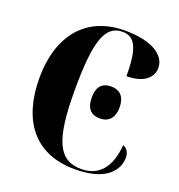

<svg xmlns="http://www.w3.org/2000/svg" viewBox="-132 -835 891 955"><g transform="rotate(20 313.0 -357.0)"><path d="M369 10C544 10 588 -73 588 -130C588 -150 581 -176 554 -185C545 -67 492 -2 398 -2C276 -2 234 -99 234 -358C234 -617 266 -714 359 -714C428 -714 452 -655 452 -513C544 -513 587 -554 587 -606C587 -671 515 -724 369 -724C158 -724 48 -575 48 -358C48 -137 151 10 369 10ZM399 -270C438 -270 473 -292 473 -355C473 -419 438 -439 399 -439C357 -439 326 -419 326 -355C326 -292 357 -270 399 -270Z"/></g></svg>

Font: Noto Serif Display Condensed Black
Style: Regular
Weight: 900
Width: 3
Designer: Monotype Design Team
Foundry: Monotype Imaging Inc.
Version: Version 2.009